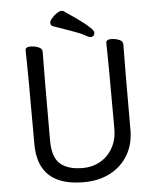

<svg xmlns="http://www.w3.org/2000/svg" viewBox="-60 -937 830 1012"><g transform="rotate(-5 355.0 -431.0)"><path d="M342 24Q100 24 100 -198Q100 -586 97 -695Q97 -713 124 -713Q146 -713 166 -705Q186 -697 186 -680Q184 -584 184 -210Q184 -122 224.5 -86.5Q265 -51 342 -51Q396 -51 438 -75.5Q480 -100 503.5 -143.5Q527 -187 527 -242Q527 -595 524 -697Q524 -715 551 -715Q573 -715 593 -707Q613 -699 613 -682Q611 -594 611 -230Q611 -154 577 -96.5Q543 -39 482.5 -7.5Q422 24 342 24ZM443 -735Q436 -735 415.5 -747Q395 -759 347.5 -775.5Q300 -792 250 -810Q239 -815 239 -828Q239 -838 251 -852Q263 -866 278 -876Q293 -886 302 -886Q309 -886 313 -884Q466 -783 466 -758Q466 -735 443 -735Z"/></g></svg>

Font: LXGW WenKai Lite Medium
Style: Regular
Weight: 500
Designer: LXGW / Fontworks Inc.
Foundry: LXGW / Fontworks Inc.
Version: Version 1.511; March 25, 2025